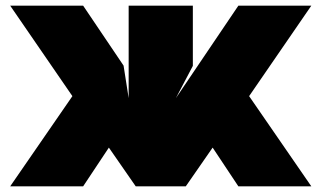

<svg xmlns="http://www.w3.org/2000/svg" viewBox="-20 -659 1135 679"><path d="M236 -319 16 0H274L365 -137L460 0H637L732 -137L823 0H1081L861 -319L1081 -639H823L602 -312L662 -426V-639H435V-426V-312L417 -427L274 -639H16Z"/></svg>

Font: Banana Brick
Style: Regular
Weight: 400
Designer: artmaker
Foundry: artmaker
Version: Version 4.000 2011 initial release